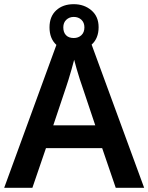

<svg xmlns="http://www.w3.org/2000/svg" viewBox="-20 -899 710 919"><path d="M534 0 469 -190H200L135 0H0L262 -717H407L670 0ZM374 -484Q369 -497 361.5 -521Q354 -545 346.5 -570.5Q339 -596 335 -613Q330 -593 322.5 -567Q315 -541 308 -518Q301 -495 297 -484L235 -299H436ZM333 -655Q281 -655 249 -685Q217 -715 217 -768Q217 -820 249 -849.5Q281 -879 333 -879Q383 -879 417.5 -849.5Q452 -820 452 -769Q452 -715 418 -685Q384 -655 333 -655ZM333 -717Q355 -717 369.5 -730.5Q384 -744 384 -768Q384 -791 369.5 -804.5Q355 -818 333 -818Q312 -818 297.5 -804.5Q283 -791 283 -768Q283 -744 296 -730.5Q309 -717 333 -717Z"/></svg>

Font: Noto Sans Medefaidrin SemiBold
Style: Regular
Weight: 600
Designer: Dalton Maag Ltd
Foundry: Dalton Maag Ltd
Version: Version 1.002; ttfautohint (v1.8.4.7-5d5b)